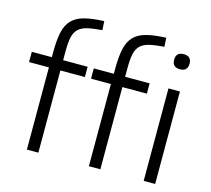

<svg xmlns="http://www.w3.org/2000/svg" viewBox="-113 -948 1189 1083"><g transform="rotate(15 481.0 -406.5)"><path d="M848 -661Q803 -661 803 -705Q803 -749 848 -749Q893 -749 893 -705Q893 -661 848 -661ZM814 -540H881V0H814ZM494 -480H378V-540H495V-567Q495 -639 505 -685Q515 -731 541 -758.5Q567 -786 612 -798Q657 -810 728 -813L731 -761Q678 -757 644.5 -749Q611 -741 592.5 -722.5Q574 -704 567.5 -672.5Q561 -641 561 -591V-540H704V-480H561V0H494ZM132 -480H16V-540H133V-567Q133 -639 143 -685Q153 -731 179 -758.5Q205 -786 250 -798Q295 -810 366 -813L369 -761Q316 -757 282.5 -749Q249 -741 230.5 -722.5Q212 -704 205.5 -672.5Q199 -641 199 -591V-540H342V-480H199V0H132Z"/></g></svg>

Font: Encode Sans Normal
Style: Light
Weight: 300
Designer: Pablo Impallari, Andres Torresi
Foundry: Pablo Impallari, Andres Torresi
Version: Version 1.000; ttfautohint (v1.00) -l 8 -r 50 -G 200 -x 14 -